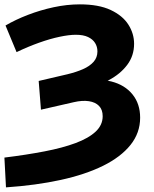

<svg xmlns="http://www.w3.org/2000/svg" viewBox="-31 -731 693 863"><path d="M-4.1 111.2 -11.2 -22.7Q87.8 -34.9 169.1 -50.6Q250.3 -66.2 308.9 -88Q367.5 -109.9 399 -139.5Q430.5 -169.2 430.5 -208.6Q430.5 -238.1 414.1 -254.9Q397.7 -271.8 368.3 -276.2Q338.9 -280.6 300.2 -271.6L153.1 -238L142.9 -367.1L272.2 -397.3Q311.9 -406.9 342.1 -420.2Q372.4 -433.6 389.7 -453.1Q406.9 -472.7 406.9 -499.9Q406.9 -520.8 396.5 -537.6Q386.1 -554.5 364.8 -564.6Q343.6 -574.7 309.7 -574.7Q279.9 -574.7 237 -565.7Q194.1 -556.7 144.5 -539Q94.9 -521.3 43.5 -496.7L-6.2 -616.4Q39 -642.8 94.6 -664.2Q150.2 -685.6 210.1 -698.5Q270.1 -711.4 328.2 -711.4Q412.6 -711.4 466.5 -686.1Q520.3 -660.8 546 -620.4Q571.7 -580 571.7 -534Q571.7 -480.4 540.7 -439.2Q509.7 -398 457.3 -370.4Q404.9 -342.8 339.7 -327.2L332.9 -360.2Q410.3 -380 470.2 -364.6Q530.1 -349.2 564.5 -306.8Q598.9 -264.4 598.9 -202.2Q598.9 -133.7 555.5 -79.5Q512.1 -25.3 432.5 14.1Q352.8 53.5 242.1 77.7Q131.5 101.9 -4.1 111.2Z"/></svg>

Font: Montserrat Alternates Thin
Style: Regular
Weight: 100
Designer: Julieta Ulanovsky
Foundry: Julieta Ulanovsky
Version: Version 9.000